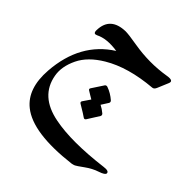

<svg xmlns="http://www.w3.org/2000/svg" viewBox="-203 -452 1160 1160"><g transform="rotate(45 377.0 128.0)"><path d="M270 -59Q176 -3 140 72Q103 149 115 216Q141 365 317 399Q467 429 714 398Q754 393 754 412Q754 426 712 440Q672 453 632 482Q592 511 583 515Q573 519 562 521Q263 557 146 463Q52 388 64 224Q83 -32 271 -151Q179 -165 122 -136Q111 -131 105 -134Q97 -139 98 -157Q101 -272 228 -275Q239 -275 264.5 -272Q290 -269 330 -262Q395 -251 461 -250.5Q527 -250 594 -261Q647 -270 633 -238L604 -169Q596 -149 582 -148Q392 -132 270 -59ZM369 45Q375 37 386 40Q406 47 424.5 58Q443 69 459 83Q468 92 462 102L434 146Q458 158 479 176Q487 184 482 194L434 270Q427 280 416 272Q406 264 344 227Q333 220 340 210L372 163Q363 158 351 150.5Q339 143 324 134Q314 128 321 118Z"/></g></svg>

Font: Amiri
Style: Bold
Weight: 700
Designer: Khaled Hosny
Version: Version 0.113